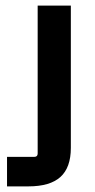

<svg xmlns="http://www.w3.org/2000/svg" viewBox="-20 -655 338 683"><path d="M232 -635V-129Q232 -59 195 -25.5Q158 8 81 8H5V-97H102Q114 -97 114 -109V-635Z"/></svg>

Font: Gemunu Libre
Style: Bold
Weight: 700
Designer: Puspanada Ekanayake, Sola Matas, Pathum Egodawatta, Kosala Senevirathne
Foundry: mooniak
Version: Version 1.100